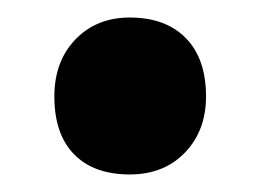

<svg xmlns="http://www.w3.org/2000/svg" viewBox="-20 -452 297 219"><path d="M42 -342Q42 -382 66 -407Q90 -432 128 -432Q169 -432 192 -408.5Q215 -385 215 -342Q215 -303 191 -278Q167 -253 128 -253Q87 -253 64.5 -276Q42 -299 42 -342Z"/></svg>

Font: Our Lexend
Style: Bold
Weight: 700
Designer: Bonnie Shaver-Troup, Thomas Jockin
Foundry: Lexend
Version: Version 1.007